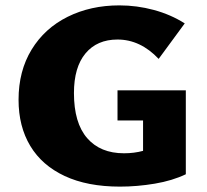

<svg xmlns="http://www.w3.org/2000/svg" viewBox="-20 -686 770 714"><path d="M671 -350V-38Q621 -14 555.5 -3Q490 8 426 8Q305 8 220.5 -31.5Q136 -71 92.5 -143.5Q49 -216 49 -315Q49 -422 97.5 -501.5Q146 -581 231.5 -623.5Q317 -666 424 -666Q489 -666 552 -649Q615 -632 667 -599L570 -467Q502 -539 417 -539Q341 -539 298 -487.5Q255 -436 255 -340Q255 -229 304 -172.5Q353 -116 441 -116Q479 -116 512 -125V-238H417V-350Z"/></svg>

Font: Ysabeau Heavy
Style: Regular
Weight: 800
Designer: Christian Thalmann (Catharsis Fonts)
Version: Version 0.003